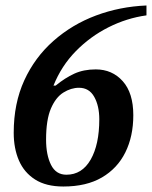

<svg xmlns="http://www.w3.org/2000/svg" viewBox="-20 -666 554 700"><path d="M211 14Q148 14 108 -11.5Q68 -37 49 -81Q30 -125 30 -182Q30 -289 68.5 -373Q107 -457 175 -517Q243 -577 330 -609.5Q417 -642 514 -646V-610Q442 -600 375.5 -566.5Q309 -533 256.5 -479.5Q204 -426 175 -354H183Q217 -382 251 -397.5Q285 -413 329 -413Q389 -413 427.5 -370Q466 -327 466 -246Q466 -169 437 -110.5Q408 -52 351.5 -19Q295 14 211 14ZM222 -29Q279 -29 310.5 -84Q342 -139 342 -231Q342 -280 323.5 -313Q305 -346 268 -346Q239 -346 211 -328.5Q183 -311 165.5 -270Q148 -229 148 -157Q148 -101 166 -65Q184 -29 222 -29Z"/></svg>

Font: STIX Two Text SemiBold
Style: Italic
Weight: 600
Italic angle: -12°
Designer: Ross Mills, John Hudson & Paul Hanslow, Tiro Typeworks Ltd; with prior portions MicroPress Inc. and Coen Hoffman, Elsevi
Foundry: Tiro Typeworks Ltd
Version: Version 2.13 b171